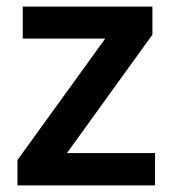

<svg xmlns="http://www.w3.org/2000/svg" viewBox="-20 -562 524 582"><path d="M450 0H33V-77L299 -445H49V-542H442V-457L183 -98H450Z"/></svg>

Font: Noto Sans Lao Looped SemiBold
Style: Regular
Weight: 600
Designer: Mark Frömberg, Ben Mitchell
Foundry: The Fontpad Ltd
Version: Version 1.002; ttfautohint (v1.8.4.7-5d5b)